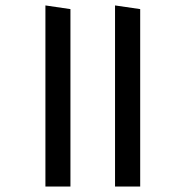

<svg xmlns="http://www.w3.org/2000/svg" viewBox="-20 -684 682 706"><path d="M495.5 -650.5 403 -664V2H495.5ZM239 -650.5 147 -664V2H239Z"/></svg>

Font: Anek Devanagari Medium
Style: Regular
Weight: 500
Designer: Kailash Malviya (Devanagari) & Yesha Goshar (Latin)
Foundry: Ek Type
Version: Version 1.003